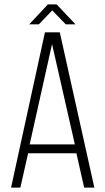

<svg xmlns="http://www.w3.org/2000/svg" viewBox="-20 -847 476 867"><path d="M216 -800 155 -737H112L196 -827H236L321 -737H277ZM325 -155H107L72 0H30L183 -701H250L406 0H360ZM215 -648 114 -195H318Z"/></svg>

Font: TypoPRO Bebas Neue
Style: Regular
Weight: 400
Designer: Ryoichi Tsunekawa
Foundry: Ryoichi Tsunekawa
Version: Version 001.003